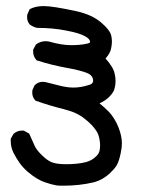

<svg xmlns="http://www.w3.org/2000/svg" viewBox="-20 -462 540 619"><path d="M14.6 -7.8Q14.6 -9.8 14.6 -14.6L23.4 -30.3Q35.2 -41 50.8 -41Q52.7 -41 56.6 -41L74.2 -31.2Q83 -11.7 89.8 3.9Q95.7 19.5 114.3 37.6Q132.8 55.7 145.5 60.5Q161.1 67.4 193.4 67.4Q230.5 67.4 257.8 60.5Q277.3 54.7 290 42Q300.8 32.2 301.8 18.6Q302.7 12.7 302.7 4.4Q302.7 -3.9 299.8 -17.6Q296.9 -31.2 289.6 -41.5Q282.2 -51.8 276.9 -57.6Q271.5 -63.5 269 -65.4Q266.6 -67.4 263.7 -70.3Q258.8 -74.2 252.9 -79.1Q228.5 -99.6 184.6 -110.4Q140.6 -121.1 93.8 -137.7L92.8 -139.6Q84 -149.4 84 -163.1Q84 -169.9 85 -172.9L91.8 -187.5Q103.5 -198.2 117.2 -198.2Q123 -198.2 127 -197.3Q150.4 -191.4 173.8 -185.5Q197.3 -179.7 216.8 -179.7Q240.2 -179.7 264.6 -187.5Q277.3 -190.4 279.3 -197.3Q280.3 -199.2 280.3 -201.2Q280.3 -218.8 260.7 -226.6Q239.3 -235.4 192.9 -243.7Q146.5 -252 97.7 -267.6L96.7 -269.5Q86.9 -280.3 86.9 -295.9Q86.9 -297.9 86.9 -301.8L95.7 -318.4Q110.4 -329.1 126 -329.1Q132.8 -329.1 137.7 -328.1Q178.7 -316.4 209 -316.4Q240.2 -316.4 260.7 -321.3Q270.5 -323.2 270.5 -327.1Q270.5 -335.9 254.9 -344.7Q236.3 -355.5 194.3 -363.3Q150.4 -372.1 100.6 -372.1H99.6Q86.9 -375 76.2 -382.8Q67.4 -392.6 67.4 -406.2Q67.4 -413.1 68.4 -416L75.2 -431.6L78.1 -433.6Q95.7 -442.4 121.1 -442.4Q150.4 -442.4 226.6 -425.8Q275.4 -415 304.7 -390.6Q335.9 -364.3 338.9 -345.7Q340.8 -336.9 340.8 -328.1Q340.8 -319.3 338.9 -309.6Q336.9 -292 320.3 -273.4Q345.7 -245.1 349.6 -224.6Q352.5 -212.9 352.5 -202.6Q352.5 -192.4 351.1 -184.6Q349.6 -176.8 347.7 -170.9Q340.8 -157.2 328.6 -146.5Q316.4 -135.7 300.8 -128.9Q317.4 -115.2 331.1 -101.6Q350.6 -80.1 361.8 -51.8Q373 -23.4 373 0Q373 6.8 372.1 14.6Q366.2 54.7 355.5 72.3Q347.7 84 335 95.7Q311.5 118.2 281.2 126Q235.4 136.7 183.6 136.7Q168 136.7 162.1 135.7Q145.5 132.8 126 126Q100.6 118.2 69.3 91.8Q53.7 78.1 43 63Q32.2 47.9 23.4 30.3Q14.6 12.7 14.6 -7.8Z"/></svg>

Font: JasonHandwriting2
Style: SemiBold
Weight: 600
Version: Version 1.04.7